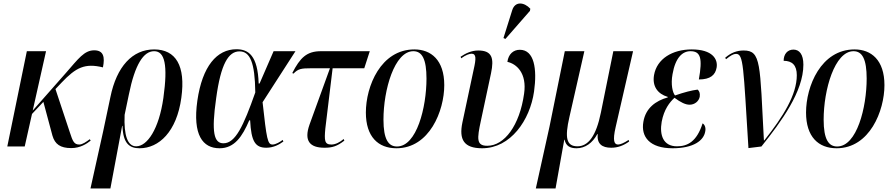

<svg xmlns="http://www.w3.org/2000/svg" viewBox="-20 -824 5023 1080"><path d="M21 0H119L160 -183L224 -251L275 -61C289 -13 319 9 381 9C432 9 469 -16 490 -33L485 -41C466 -27 444 -11 426 -11C397 -11 389 -29 373 -79L292 -323L327 -360C407 -444 457 -470 559 -445C571 -504 562 -541 510 -541C454 -541 421 -494 351 -414L164 -202L239 -536H131Z M489 236H601L667 -116H669C672 -17 708 10 765 10C874 10 974 -83 1000 -274C1025 -454 969 -546 847 -546C725 -546 636 -450 601 -278L560 -84ZM746 -1C698 -1 676 -61 681 -178L705 -293C739 -461 787 -536 847 -536C907 -536 925 -459 899 -273C874 -97 808 -1 746 -1Z M1215 10C1299 10 1343 -56 1382 -147H1387C1393 -28 1416 7 1478 7C1520 7 1552 -12 1574 -28L1570 -37C1556 -26 1531 -11 1513 -11C1485 -11 1480 -41 1457 -249L1642 -536H1519L1440 -354H1435C1430 -511 1378 -547 1310 -547C1200 -547 1118 -452 1090 -257C1063 -65 1120 10 1215 10ZM1237 -18C1184 -18 1168 -77 1196 -272C1222 -464 1265 -535 1327 -535C1386 -535 1414 -474 1416 -304C1349 -114 1304 -18 1237 -18Z M1805 7C1849 7 1876 -1 1917 -33L1913 -42C1892 -24 1867 -11 1844 -11C1805 -11 1804 -34 1810 -101L1851 -440H2029L2060 -536H1785C1705 -536 1668 -499 1624 -413L1631 -410C1657 -437 1674 -440 1731 -440H1836L1721 -123C1689 -32 1722 7 1805 7Z M2210 10C2396 10 2479 -201 2479 -345C2479 -487 2404 -546 2311 -546C2122 -546 2038 -339 2038 -191C2038 -55 2107 10 2210 10ZM2213 0C2165 0 2137 -40 2137 -151C2137 -319 2199 -536 2305 -536C2355 -536 2379 -490 2379 -382C2379 -220 2324 0 2213 0Z M2823 -605 2961 -763 2963 -775C2929 -812 2877 -819 2861 -766L2812 -610ZM2692 10C2852 10 2961 -148 2984 -309C3002 -437 2985 -544 2904 -544C2868 -544 2840 -520 2834 -476C2885 -465 2945 -413 2928 -297C2903 -118 2817 -4 2721 -4C2659 -4 2663 -43 2685 -145L2742 -412C2760 -497 2748 -540 2670 -540C2634 -540 2600 -525 2571 -505L2574 -496C2600 -515 2621 -522 2633 -522C2659 -521 2659 -496 2644 -431L2581 -135C2561 -39 2589 10 2692 10Z M2994 236H3105L3154 -38H3156C3163 -4 3185 10 3223 10C3272 10 3313 -20 3340 -70H3342C3337 -15 3366 7 3418 7C3455 7 3487 -5 3519 -28L3516 -37C3492 -21 3470 -11 3457 -11C3435 -11 3425 -31 3443 -109L3541 -536H3430L3360 -191C3333 -57 3288 -1 3228 -1C3166 -1 3156 -49 3183 -166L3267 -536H3157L3071 -112Z M3763 10C3882 10 3939 -34 3947 -85C3951 -104 3945 -123 3932 -130C3899 -26 3846 -1 3788 -1C3710 -1 3689 -65 3702 -139C3715 -209 3747 -249 3774 -274C3809 -248 3836 -235 3859 -235C3887 -235 3911 -254 3916 -280C3919 -300 3913 -313 3904 -320C3872 -316 3828 -305 3777 -287C3764 -302 3752 -348 3763 -407C3779 -499 3818 -536 3864 -536C3922 -536 3932 -495 3911 -377C3977 -377 4004 -403 4011 -444C4019 -491 3988 -546 3871 -546C3762 -546 3675 -493 3659 -402C3648 -339 3679 -296 3736 -279V-276C3668 -257 3612 -216 3599 -139C3584 -54 3635 10 3763 10Z M4190 9 4263 0C4375 -140 4499 -309 4499 -460C4499 -519 4476 -545 4443 -545C4410 -545 4388 -520 4388 -482C4436 -482 4462 -457 4462 -401C4462 -291 4386 -169 4279 -34H4277C4254 -466 4262 -540 4163 -540C4126 -540 4092 -528 4059 -499L4064 -491C4090 -512 4106 -521 4120 -521C4163 -521 4161 -452 4190 9Z M4686 10C4872 10 4955 -201 4955 -345C4955 -487 4880 -546 4787 -546C4598 -546 4514 -339 4514 -191C4514 -55 4583 10 4686 10ZM4689 0C4641 0 4613 -40 4613 -151C4613 -319 4675 -536 4781 -536C4831 -536 4855 -490 4855 -382C4855 -220 4800 0 4689 0Z"/></svg>

Font: Noto Serif Display Condensed Medium
Style: Italic
Weight: 500
Width: 3
Italic angle: -12°
Designer: Monotype Design Team
Foundry: Monotype Imaging Inc.
Version: Version 2.009